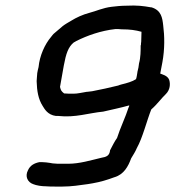

<svg xmlns="http://www.w3.org/2000/svg" viewBox="-20 -680 645 707"><path d="M117 -409C117 -404 115 -389 115 -382V-380C116 -345 121 -315 137 -290C144 -279 155 -257 186 -253H195C257 -246 307 -264 360 -269C390 -276 424 -283 456 -292C456 -290 455 -286 453 -283C443 -251 422 -207 411 -172C401 -158 394 -143 385 -126V-124C382 -106 371 -102 353 -99C315 -90 273 -77 231 -77H203C195 -77 187 -77 179 -78H178C175 -78 170 -79 165 -80L150 -82C140 -83 133 -83 125 -83C106 -79 91 -71 83 -53C71 -30 82 -9 102 -2C114 3 133 6 149 6C159 7 172 7 183 7H210C243 7 274 2 303 -2L321 -5C350 -10 376 -18 400 -27C436 -37 452 -67 463 -97C471 -110 479 -123 484 -135C505 -172 521 -237 537 -277C559 -296 574 -318 591 -334C606 -349 608 -370 603 -386C597 -402 577 -406 570 -409L578 -451C587 -500 586 -548 581 -586C578 -614 574 -642 538 -653H536C507 -658 486 -661 445 -659C427 -659 407 -657 391 -655C358 -651 334 -639 310 -633C284 -626 262 -616 241 -603C231 -597 220 -591 211 -584L177 -555C174 -551 173 -551 168 -544C145 -517 126 -475 122 -433C120 -425 118 -417 117 -410ZM201 -360 215 -439C223 -482 231 -507 252 -524C253 -524 256 -526 261 -529C301 -549 351 -567 405 -573C413 -573 420 -573 428 -572H429C459 -572 479 -569 501 -563C501 -553 500 -539 500 -527C499 -522 499 -516 499 -514L498 -513C498 -494 498 -468 492 -447C491 -436 489 -426 486 -415V-414C485 -410 483 -390 480 -388C468 -380 448 -374 427 -369C421 -368 422 -367 415 -365C386 -358 347 -349 319 -344C313 -343 305 -342 302 -342H300C281 -339 266 -335 251 -335C236 -335 228 -335 216 -336C206 -344 204 -347 201 -360Z"/></svg>

Font: Scribbler
Style: BlkIta
Weight: 900
Designer: Mew Too
Foundry: Cannot Into Space Fonts
Version: Version 1.001